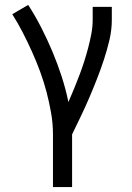

<svg xmlns="http://www.w3.org/2000/svg" viewBox="-20 -548 540 783"><path d="M196 215V0Q196 -44 188.5 -87Q181 -130 170 -172Q159 -214 144 -255Q129 -296 111 -336Q93 -376 73 -415Q53 -454 30 -490L95 -528Q124 -483 148.5 -435Q173 -387 194 -337Q215 -287 231.5 -236Q248 -185 259 -132Q271 -159 282 -186Q293 -213 303.5 -240.5Q314 -268 323 -296Q332 -324 339.5 -352.5Q347 -381 352.5 -410Q358 -439 358 -468V-520H436V-468Q436 -426 426.5 -385.5Q417 -345 404 -305.5Q391 -266 376 -227.5Q361 -189 344.5 -150.5Q328 -112 310 -74.5Q292 -37 274 0V215Z"/></svg>

Font: Iosevka SS04
Style: Regular
Weight: 400
Monospace: yes
Designer: Belleve Invis
Foundry: Belleve Invis
Version: Version 19.0.0; ttfautohint (v1.8.4)